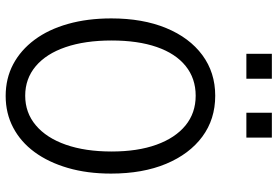

<svg xmlns="http://www.w3.org/2000/svg" viewBox="-171 -799 980 678"><g transform="rotate(90 319.0 -460.0)"><path d="M319 10Q257 10 207 -16.5Q157 -43 120.5 -92Q84 -141 64.5 -210Q45 -279 45 -363Q45 -474 79 -556.5Q113 -639 174.5 -684.5Q236 -730 318 -730Q401 -730 462.5 -684.5Q524 -639 558.5 -556.5Q593 -474 593 -362Q593 -278 573 -209.5Q553 -141 517 -92Q481 -43 430.5 -16.5Q380 10 319 10ZM318 -59Q378 -59 422.5 -96.5Q467 -134 491 -202.5Q515 -271 515 -364Q515 -456 491 -522.5Q467 -589 423 -625Q379 -661 318 -661Q257 -661 213 -625.5Q169 -590 146 -523.5Q123 -457 123 -364Q123 -270 146.5 -201.5Q170 -133 214 -96Q258 -59 318 -59ZM378 -840V-930H466V-840ZM170 -840V-930H258V-840Z"/></g></svg>

Font: Instrument Sans SemiCondensed
Style: Regular
Weight: 400
Width: 4
Designer: Rodrigo Fuenzalida
Foundry: fragTYPE
Version: Version 1.000;gftools[0.9.28]